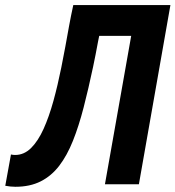

<svg xmlns="http://www.w3.org/2000/svg" viewBox="-57 -713 679 743"><path d="M2.4 9.8Q-6.8 9.8 -16.6 8.8Q-26.4 7.8 -36.6 5.9L-14.6 -115.2Q-6.8 -113.3 1.5 -113.3Q36.1 -113.3 63.2 -140.1Q90.3 -167 111.6 -214.1Q132.8 -261.2 149.7 -322.3Q166.5 -383.3 180.2 -451.7Q188.5 -492.2 195.8 -532.5Q203.1 -572.8 210.4 -613Q217.8 -653.3 226.6 -693.4H602.5L480.5 0H349.1L450.7 -574.2H283.2L332.5 -601.6Q327.1 -577.1 322.5 -552.5Q317.9 -527.8 313.2 -503.4Q308.6 -479 303.2 -454.1Q285.2 -369.1 266.6 -297.1Q248 -225.1 225.3 -168.2Q202.6 -111.3 172.4 -71.8Q142.1 -32.2 100.6 -11.2Q59.1 9.8 2.4 9.8Z"/></svg>

Font: Cascadia Code PL
Style: Italic
Weight: 400
Italic angle: -10°
Monospace: yes
Designer: Aaron Bell
Foundry: Saja Typeworks
Version: Version 2404.023